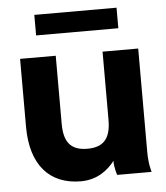

<svg xmlns="http://www.w3.org/2000/svg" viewBox="-51 -727 678 786"><g transform="rotate(-5 288.0 -334.5)"><path d="M119.1 -597.7H457V-682.1H119.1ZM191.9 -507.8H45.4V-228.5C45.4 -72.3 120.6 13.2 250.5 13.2C319.3 13.2 364.3 -24.9 389.6 -58.6C389.6 -29.3 399.9 0 399.9 0H541.5C541.5 0 530.8 -32.2 530.8 -82V-507.8H384.3V-228.5C384.3 -157.2 359.9 -117.2 288.1 -117.2C216.3 -117.2 191.9 -157.2 191.9 -228.5Z"/></g></svg>

Font: Giphurs ExtraBold
Style: Regular
Weight: 800
Version: Version 1.000